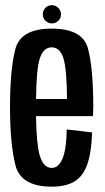

<svg xmlns="http://www.w3.org/2000/svg" viewBox="-20 -713 403 738"><path d="M179 4.5Q60 4.5 39.2 -78.5Q18.5 -161.5 18.5 -298.5Q18.5 -448.5 39.5 -525.8Q60.5 -603 178.5 -603Q298 -603 318.2 -526.5Q338.5 -450 338.5 -301Q338.5 -282.5 337.5 -266.5H118.5Q120 -161.5 132 -118Q146 -67.5 179 -67.5Q204.5 -67.5 219.8 -102Q235 -136.5 236.5 -215.5L334 -204Q331.5 -126 315.2 -80.5Q299 -35 265.8 -15.2Q232.5 4.5 179 4.5ZM118.5 -332.5H237.5Q237 -446.5 224 -488Q211 -531 178.5 -531Q146.5 -531 132.5 -487Q120 -448 118.5 -332.5ZM179.5 -623Q165 -623 154.8 -633.2Q144.5 -643.5 144.5 -658Q144.5 -672.5 154.5 -682.8Q164.5 -693 179.5 -693Q193.5 -693 204 -682.8Q214.5 -672.5 214.5 -658Q214.5 -643.5 204.2 -633.2Q194 -623 179.5 -623Z"/></svg>

Font: Anybody Condensed Medium
Style: Regular
Weight: 500
Width: 3
Designer: Tyler Finck
Foundry: Etcetera Type Company
Version: Version 1.010; ttfautohint (v1.8.3) -l 8 -r 50 -G 200 -x 14 